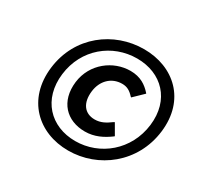

<svg xmlns="http://www.w3.org/2000/svg" viewBox="-142 -829 1051 1013"><g transform="rotate(30 383.5 -322.0)"><path d="M383 10C565 10 735 -119 760 -324C785 -529 646 -654 464 -654C281 -654 112 -529 87 -324C62 -119 200 10 383 10ZM457 -593C607 -593 712 -487 692 -324C672 -161 540 -52 390 -52C239 -52 135 -161 155 -324C175 -487 306 -593 457 -593ZM409 -121C467 -121 514 -145 556 -176L559 -179L522 -243L516 -240C486 -218 459 -202 422 -202C360 -202 326 -248 335 -323C343 -390 389 -438 455 -438C485 -438 505 -426 527 -402L531 -399L590 -456L587 -460C558 -492 521 -519 459 -519C355 -519 252 -443 237 -323C222 -198 297 -121 409 -121Z"/></g></svg>

Font: Falling Sky
Style: MedObl
Weight: 500
Designer: Paul D. Hunt
Foundry: Adobe Systems Incorporated
Version: Version 1.02